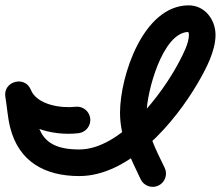

<svg xmlns="http://www.w3.org/2000/svg" viewBox="-52 -618 839 729"><path d="M234.5 -212.6C180.6 -206.2 88.3 -219.5 65 -277.2C53.7 -305.1 26.9 -313 4.3 -306.5C-18.3 -300.1 -36.7 -279.2 -31.6 -249.6C-25 -211.4 -23.1 -172.9 -13.7 -135.1C18.8 -4 118.5 50.5 249 50.5C440.1 50.5 613.1 -154.4 700.7 -305.6C730.5 -357.1 766.3 -424.5 766.3 -485.6C766.3 -543.4 725.6 -597.7 664.5 -597.7C491.4 -597.7 403.7 -328.5 403.7 -189.8C403.7 -96.6 443.1 -18.6 482.2 62.9C494.3 88 524.4 98.6 549.6 86.6C574.7 74.5 585.3 44.3 573.3 19.2C541.2 -47.6 504.7 -113.5 504.7 -189.8C504.7 -264.9 564.4 -496.7 664.5 -496.7C665.4 -496.7 662.8 -497.1 662.1 -497.5C661.7 -497.8 663.5 -495 663.8 -494.3C664.8 -491.6 665.3 -488.6 665.3 -485.6C665.3 -453.8 643.5 -412.7 629.3 -385.4C564.5 -260.8 405.7 -50.5 249 -50.5C86.2 -50.5 89.4 -142.8 67.9 -266.8C62.8 -296.5 33 -303.5 7.3 -296.2C-18.4 -288.8 -40 -267.1 -28.7 -239.2C13.3 -135.7 144.5 -100.2 246.4 -112.3C274.1 -115.6 293.9 -140.7 290.6 -168.4C287.3 -196.1 262.2 -215.9 234.5 -212.6Z"/></svg>

Font: FRB American Cursive Guidelines Ultra
Style: Bold Italic
Weight: 1000
Italic angle: -25°
Version: Version 2.0;Modular Font Editor K font №1